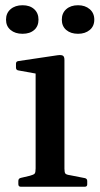

<svg xmlns="http://www.w3.org/2000/svg" viewBox="-20 -713 380 733"><path d="M116 0V-316H226V0ZM60 0Q50 0 50 -10V-22Q50 -32 60 -34L94 -42Q109 -46 112.5 -50.5Q116 -55 116 -70V-180H226V-69Q226 -55 229.5 -50.5Q233 -46 248 -44L304 -33Q313 -31 313 -22V-9Q313 0 303 0ZM116 -316V-463L134 -429L51 -444Q41 -445 41 -455V-470Q41 -479 51 -480L199 -502Q214 -504 220 -500.5Q226 -497 226 -484V-316ZM66 -584Q38 -584 20.5 -598.5Q3 -613 3 -638Q3 -663 20.5 -678Q38 -693 66 -693Q94 -693 110.5 -678Q127 -663 127 -638Q127 -613 110.5 -598.5Q94 -584 66 -584ZM278 -584Q250 -584 233 -598.5Q216 -613 216 -638Q216 -663 233 -678Q250 -693 278 -693Q305 -693 322.5 -678Q340 -663 340 -638Q340 -613 322.5 -598.5Q305 -584 278 -584Z"/></svg>

Font: Hahmlet Medium
Style: Regular
Weight: 500
Version: Version 1.002